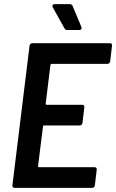

<svg xmlns="http://www.w3.org/2000/svg" viewBox="-20 -909 562 929"><path d="M374 -778 331 -881C329 -886 324 -889 318 -889H245C235 -889 231 -882 235 -874L292 -772C294 -767 298 -764 304 -764H364C373 -764 377 -770 374 -778ZM513 -612 522 -688C523 -695 519 -700 512 -700H136C130 -700 124 -695 123 -688L40 -12C39 -5 44 0 50 0H426C433 0 438 -5 439 -12L448 -88C449 -95 445 -100 438 -100H168C166 -100 164 -102 164 -105L188 -297C188 -300 190 -302 193 -302H366C373 -302 378 -307 379 -314L388 -390C389 -397 385 -402 378 -402H206C203 -402 201 -404 201 -407L224 -595C225 -598 227 -600 230 -600H500C506 -600 512 -605 513 -612Z"/></svg>

Font: Barlow Semi Condensed SemiBold
Style: Italic
Weight: 600
Width: 4
Italic angle: -7°
Designer: Jeremy Tribby
Foundry: Tribby Type
Version: Version 1.422;hotconv 1.0.109;makeotfexe 2.5.65596